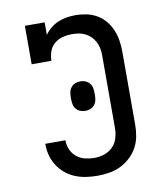

<svg xmlns="http://www.w3.org/2000/svg" viewBox="-84 -813 768 890"><g transform="rotate(-10 300.0 -367.5)"><path d="M303 8Q276 8 249.5 4Q223 0 198.5 -10Q174 -20 153.5 -37Q133 -54 118.5 -76.5Q104 -99 97 -125Q90 -151 90 -177Q90 -178 90 -178.5Q90 -179 90 -180H185Q185 -179 185 -179Q185 -179 185 -178Q185 -156 194 -135.5Q203 -115 220 -101Q237 -87 259 -81.5Q281 -76 303 -76Q327 -76 350 -83.5Q373 -91 390 -108Q407 -125 414 -148.5Q421 -172 421 -196V-539Q421 -555 418 -571Q415 -587 407.5 -601.5Q400 -616 388.5 -627.5Q377 -639 362.5 -646.5Q348 -654 332 -656.5Q316 -659 299 -659Q277 -659 255.5 -653.5Q234 -648 217 -633.5Q200 -619 192.5 -597.5Q185 -576 185 -554H92V-735H185V-676Q197 -693 213.5 -706.5Q230 -720 249 -728Q268 -736 289 -739.5Q310 -743 331 -743Q357 -743 383 -737.5Q409 -732 431.5 -719Q454 -706 471 -685.5Q488 -665 498 -641Q508 -617 512 -591Q516 -565 516 -539V-196Q516 -168 511 -140.5Q506 -113 492.5 -88.5Q479 -64 458 -44.5Q437 -25 412 -13Q387 -1 359 3.5Q331 8 303 8ZM300 -298Q288 -298 276.5 -302.5Q265 -307 257 -316.5Q249 -326 246.5 -338Q244 -350 244 -362V-373Q244 -385 246.5 -397Q249 -409 257 -418.5Q265 -428 276.5 -432.5Q288 -437 300 -437Q312 -437 323.5 -432.5Q335 -428 343 -418.5Q351 -409 353.5 -397Q356 -385 356 -373V-362Q356 -350 353.5 -338Q351 -326 343 -316.5Q335 -307 323.5 -302.5Q312 -298 300 -298Z"/></g></svg>

Font: Iosevka Slab Medium Extended
Style: Regular
Weight: 500
Width: 7
Monospace: yes
Designer: Belleve Invis
Foundry: Belleve Invis
Version: Version 11.1.1; ttfautohint (v1.8.3)